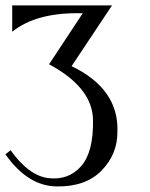

<svg xmlns="http://www.w3.org/2000/svg" viewBox="-22 -507 552 708"><path d="M23 -487H391L242 -263C358.7 -207 415 -126 411 -20C411 34.7 391.5 82 352.5 122C313.5 162 258.3 181.5 187 180.5C115.7 179.5 52.7 140 -2 62L17 47C62.3 110.3 109.3 144.7 158 150C206.7 155.3 246.3 140.7 277 106C307.7 71.3 322.3 14.3 321 -65C319.7 -144.3 265.7 -212.7 159 -270L283 -458C170.3 -461.3 83.7 -438.7 23 -390Z"/></svg>

Font: Neocyr
Style: Regular
Weight: 400
Designer: Viktar Palstsiuk <vipals@gmail.com>
Version: 1.00